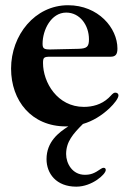

<svg xmlns="http://www.w3.org/2000/svg" viewBox="-20 -465 488 723"><path d="M228.3 11H237.2C200.6 34.1 155.2 69.2 155.2 134.2C155.2 188.2 191.4 237.9 267.4 237.9C326.7 237.9 378.2 191.1 378.2 175.4C378.2 170.8 376.4 166.9 370.4 166.9C366.5 166.9 363.6 168.7 360.4 170.5C335.6 187.9 321.7 193.2 299.4 193.2C252.5 193.2 229 150.6 229 115.1C229 68.2 255.7 38.4 292.3 1.8C328.8 -8.9 361.5 -28.8 391.7 -56.8C411.2 -75.3 426.1 -95.2 426.1 -105.8C426.1 -111.5 421.9 -116.1 414.4 -116.1C404.8 -116.1 400.6 -106.9 388.5 -95.9C361.5 -71 327.8 -62.5 295.8 -62.5C196 -62.5 142 -154.8 142 -227.6C142 -247.9 144.9 -251.4 168.7 -251.4H396.3C415.8 -251.4 422.2 -261 422.2 -282.3C422.2 -359.7 350.1 -445.3 236.2 -445.3C111.5 -445.3 21.7 -332.7 21.7 -206.7C21.7 -85.6 98.7 11 228.3 11ZM140.3 -300.1C140.3 -351.9 172.2 -417.6 229.4 -417.6C280.9 -417.6 315 -370 315 -317.1C315 -289.1 307.5 -282.3 276.3 -281.2C243.3 -280.2 185.7 -278.8 170.8 -278.8C146 -278.4 140.3 -282 140.3 -300.1Z"/></svg>

Font: Margiela Serif Semibold
Style: Regular
Weight: 600
Designer: Andreas Faust, Stefan Endress
Version: Version 1.002;FEAKit 1.0